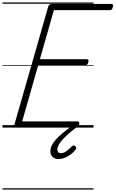

<svg xmlns="http://www.w3.org/2000/svg" viewBox="-20 -1030 933 1550"><path d="M120 0Q105 0 99 -5.5Q93 -11 96 -23L370 -979Q373 -988 379.5 -993Q386 -998 401 -998H879Q889 -998 891.5 -991.5Q894 -985 891 -973Q888 -960 882 -954Q876 -948 866 -948H415L302 -552H681Q691 -552 693.5 -546Q696 -540 693 -528Q689 -514 683 -508Q677 -502 668 -502H288L159 -50H606Q616 -50 619 -44Q622 -38 619 -25Q615 -12 609 -6Q603 0 594 0ZM452 254Q422 254 404.5 237Q387 220 387 191Q387 167 398.5 143Q410 119 432.5 94.5Q455 70 489 42Q523 14 568 -19L609 -16V-11Q571 17 540.5 43.5Q510 70 488 94Q466 118 454.5 138.5Q443 159 443 177Q443 190 450 198.5Q457 207 470 207Q491 207 513 192.5Q535 178 561 151Q565 146 572.5 144.5Q580 143 588 151Q595 158 595.5 164.5Q596 171 591 178Q573 201 549.5 218Q526 235 501.5 244.5Q477 254 452 254ZM0 490H735V500H0ZM0 -20H735V0H0ZM0 -505H735V-500H0ZM0 -1010H735V-1000H0Z"/></svg>

Font: Playwrite AU NSW Guides
Style: Regular
Weight: 400
Designer: Veronika Burian, José Scaglione
Foundry: TypeTogether
Version: Version 1.003